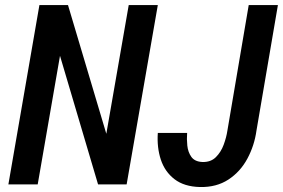

<svg xmlns="http://www.w3.org/2000/svg" viewBox="-20 -731 1122 761"><path d="M605.5 -710.9 481.9 0H368.7L217.8 -509.8L129.4 0H13.2L136.2 -710.9H249.5L401.4 -200.7L490.2 -710.9ZM881.3 -213.4 965.8 -710.9H1081.5L996.6 -213.9Q988.3 -153.8 960.4 -102.1Q932.6 -50.3 885.3 -19.3Q837.9 11.7 772.5 10.3Q710 8.8 671.6 -20.8Q633.3 -50.3 617.4 -98.4Q601.6 -146.5 605.5 -204.1H721.7Q719.7 -180.2 722.4 -154.1Q725.1 -127.9 738.5 -109.1Q752 -90.3 782.2 -88.9Q815.4 -87.9 835.7 -108.2Q856 -128.4 866.7 -157.7Q877.4 -187 881.3 -213.4Z"/></svg>

Font: Roboto Condensed Medium
Style: Italic
Weight: 500
Italic angle: -12°
Designer: Christian Robertson
Foundry: Google
Version: Version 3.0; 2020